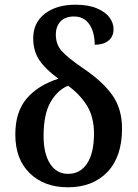

<svg xmlns="http://www.w3.org/2000/svg" viewBox="-20 -785 584 815"><path d="M45 -214Q45 -310 93 -366.5Q141 -423 228 -451Q174 -490 147.5 -529Q121 -568 121 -622Q121 -689 170.5 -727Q220 -765 300 -765Q355 -765 391.5 -749.5Q428 -734 445 -710.5Q462 -687 462 -662Q462 -630 440.5 -612.5Q419 -595 382 -595Q382 -648 359.5 -681.5Q337 -715 294 -715Q257 -715 237 -694Q217 -673 217 -638Q217 -597 241.5 -569Q266 -541 333 -495Q416 -439 457 -381Q498 -323 498 -239Q498 -120 436 -55Q374 10 268 10Q168 10 106.5 -49.5Q45 -109 45 -214ZM379 -218Q379 -288 349.5 -336Q320 -384 269 -421Q224 -403 194.5 -351.5Q165 -300 165 -208Q165 -133 192.5 -90Q220 -47 269 -47Q321 -47 350 -91.5Q379 -136 379 -218Z"/></svg>

Font: Noto Serif NarrowSemiBold
Style: Regular
Weight: 600
Width: 4
Designer: Monotype Design Team
Foundry: Monotype Imaging Inc.
Version: Version 1.001